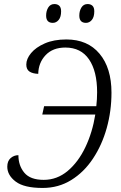

<svg xmlns="http://www.w3.org/2000/svg" viewBox="-20 -919 600 949"><path d="M191 10Q99 10 57.5 -21.5Q16 -53 16 -95Q16 -123 32.5 -137.5Q49 -152 71 -152Q71 -100 100.5 -65Q130 -30 196 -30Q262 -30 314.5 -74Q367 -118 402 -191.5Q437 -265 451 -353H189L198 -394H456Q460 -429 460 -463Q460 -567 420 -625.5Q380 -684 303 -684Q241 -684 205.5 -646.5Q170 -609 169 -554Q141 -555 125.5 -565.5Q110 -576 110 -600Q110 -628 133.5 -656.5Q157 -685 201.5 -704.5Q246 -724 308 -724Q413 -724 472 -653.5Q531 -583 531 -461Q531 -370 507.5 -286Q484 -202 439.5 -135Q395 -68 332 -29Q269 10 191 10ZM405 -806Q372 -806 372 -842Q372 -865 382.5 -882Q393 -899 413 -899Q428 -899 437 -890.5Q446 -882 446 -863Q446 -835 434 -820.5Q422 -806 405 -806ZM241 -806Q208 -806 208 -842Q208 -865 218.5 -882Q229 -899 249 -899Q264 -899 273 -890.5Q282 -882 282 -863Q282 -835 270 -820.5Q258 -806 241 -806Z"/></svg>

Font: Noto Serif SemiCondensed Light
Style: Italic
Weight: 300
Width: 4
Italic angle: -12°
Designer: Monotype Design Team
Foundry: Monotype Imaging Inc.
Version: Version 2.013; ttfautohint (v1.8.4.7-5d5b)